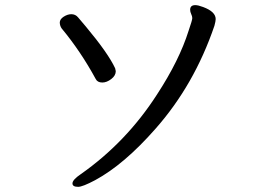

<svg xmlns="http://www.w3.org/2000/svg" viewBox="-20 -703 1040 745"><path d="M377 -382.8Q357.9 -382.8 351.1 -397Q293 -503.9 219.2 -592.8Q212.4 -602.5 211.9 -615.2Q211.9 -628.4 227.1 -638.2Q242.2 -647.9 256.8 -647.9Q272.9 -647.9 283 -635.5Q293 -623 313 -600.1Q399.9 -496.1 426.8 -438Q428.7 -431.2 429.2 -426.8Q429.2 -409.7 411.6 -396.2Q394 -382.8 377 -382.8ZM283.2 22Q261.2 22 261.2 8.8Q261.2 -5.4 293 -26.9Q469.7 -150.9 588.9 -335.9Q675.8 -468.8 711.9 -584Q726.1 -625 726.1 -632.8Q726.1 -639.6 721.9 -648.4Q717.8 -657.2 717.8 -665Q717.8 -683.1 737.8 -683.1Q749 -683.1 768.1 -675.8Q816.9 -657.7 816.9 -628.9Q816.9 -621.1 812 -603Q733.9 -374 584 -204.1Q461.9 -64.9 349.1 -3.9Q300.3 22 283.2 22Z"/></svg>

Font: LXGW WenKai Screen R
Style: Regular
Weight: 400
Designer: Fontworks Inc.
Version: Version 1.235;May 31, 2022